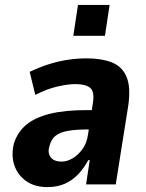

<svg xmlns="http://www.w3.org/2000/svg" viewBox="-20 -752 594 783"><path d="M173 11Q121 11 86 -14Q51 -39 38 -79.5Q25 -120 37 -168Q52 -214 87.5 -243.5Q123 -273 183.5 -288Q244 -303 333 -303H376L365 -224H335Q290 -224 258 -218.5Q226 -213 207.5 -199Q189 -185 182 -157Q173 -130 186 -111.5Q199 -93 232 -93Q253 -93 275.5 -106Q298 -119 316 -143.5Q334 -168 339 -204L359 -333Q366 -378 348 -393.5Q330 -409 287 -409Q258 -409 215.5 -399.5Q173 -390 124 -365L101 -459Q143 -479 182 -491Q221 -503 258.5 -508.5Q296 -514 334 -514Q393 -514 435 -498Q477 -482 495.5 -440Q514 -398 503 -321L452 0H331L346 -99H340Q323 -67 299.5 -42Q276 -17 245 -3Q214 11 173 11ZM279 -606 298 -732H427L408 -606Z"/></svg>

Font: Nunito Sans 7pt Condensed ExtraBold
Style: Italic
Weight: 800
Width: 3
Italic angle: -9°
Designer: Vernon Adams
Foundry: Vernon Adams
Version: Version 3.101;gftools[0.9.27]